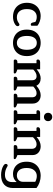

<svg xmlns="http://www.w3.org/2000/svg" viewBox="1271 -2027 992 3574"><g transform="rotate(90 1767.0 -240.0)"><path d="M32 -245Q32 -327 65.5 -385Q99 -443 155 -472Q211 -501 279 -501Q333 -501 381.5 -483Q430 -465 459 -440V-336Q459 -317 436 -317Q407 -317 399 -355L388 -402Q371 -414 346.5 -421Q322 -428 294 -428Q230 -428 189.5 -381Q149 -334 149 -244Q149 -153 191 -105.5Q233 -58 301 -58Q334 -58 359.5 -66.5Q385 -75 411 -94Q427 -106 438 -106Q450 -106 458.5 -96.5Q467 -87 467 -72Q467 -45 427 -21Q369 14 292 14Q216 14 157 -17Q98 -48 65 -106.5Q32 -165 32 -245Z M531 -244Q531 -328 563.5 -385.5Q596 -443 652 -472Q708 -501 778 -501Q848 -501 903.5 -472Q959 -443 991.5 -385.5Q1024 -328 1024 -244Q1024 -160 991.5 -102Q959 -44 903.5 -15Q848 14 778 14Q708 14 652 -15Q596 -44 563.5 -102Q531 -160 531 -244ZM907 -244Q907 -333 873.5 -381Q840 -429 778 -429Q716 -429 682.5 -381Q649 -333 649 -244Q649 -154 682.5 -106Q716 -58 778 -58Q840 -58 873.5 -106Q907 -154 907 -244Z M1111 0Q1088 0 1088 -28Q1088 -68 1141 -68H1157V-423H1111Q1088 -423 1088 -451Q1088 -471 1102 -481Q1116 -491 1141 -491H1269V-428H1272Q1358 -501 1438 -501Q1486 -501 1522 -480.5Q1558 -460 1576 -421Q1664 -501 1753 -501Q1821 -501 1864.5 -461Q1908 -421 1908 -350V-67L1947 -52Q1965 -45 1973 -37Q1981 -29 1981 -17Q1981 0 1965 0H1747Q1724 0 1724 -28Q1724 -68 1777 -68H1791V-339Q1791 -425 1713 -425Q1681 -425 1649 -407.5Q1617 -390 1591 -364V-67L1631 -52Q1649 -45 1657 -37Q1665 -29 1665 -17Q1665 0 1649 0H1431Q1408 0 1408 -28Q1408 -68 1461 -68H1474V-339Q1474 -425 1396 -425Q1364 -425 1332.5 -407.5Q1301 -390 1274 -363V-67L1314 -52Q1332 -45 1340 -37Q1348 -29 1348 -17Q1348 0 1332 0Z M2080 -639Q2080 -674 2102 -695Q2124 -716 2157 -716Q2190 -716 2212.5 -695Q2235 -674 2235 -639Q2235 -604 2212.5 -583Q2190 -562 2157 -562Q2124 -562 2102 -583Q2080 -604 2080 -639ZM2055 0Q2032 0 2032 -28Q2032 -68 2085 -68H2101V-423H2055Q2032 -423 2032 -451Q2032 -471 2046 -481Q2060 -491 2085 -491H2218V-68L2258 -52Q2278 -43 2286 -35.5Q2294 -28 2294 -17Q2294 0 2279 0Z M2371 0Q2348 0 2348 -28Q2348 -68 2401 -68H2417V-423H2371Q2348 -423 2348 -451Q2348 -471 2362 -481Q2376 -491 2401 -491H2529V-427H2532Q2615 -501 2702 -501Q2774 -501 2820.5 -459.5Q2867 -418 2867 -346V-68L2906 -52Q2926 -43 2934 -35.5Q2942 -28 2942 -17Q2942 0 2927 0H2703Q2680 0 2680 -28Q2680 -68 2733 -68H2750V-336Q2750 -378 2728 -401.5Q2706 -425 2663 -425Q2630 -425 2596 -406.5Q2562 -388 2534 -358V-68L2574 -52Q2594 -43 2602 -35.5Q2610 -28 2610 -17Q2610 0 2595 0Z M3070 196Q3050 184 3040.5 173Q3031 162 3031 147Q3031 132 3040 122.5Q3049 113 3061 113Q3066 113 3073 116.5Q3080 120 3090 126Q3154 164 3232 164Q3299 164 3334 129.5Q3369 95 3369 33V-51H3365Q3341 -21 3304.5 -3.5Q3268 14 3219 14Q3156 14 3104.5 -13.5Q3053 -41 3021.5 -98Q2990 -155 2990 -240Q2990 -326 3026 -385Q3062 -444 3121.5 -472.5Q3181 -501 3253 -501Q3314 -501 3375 -480Q3436 -459 3480 -423V16Q3480 121 3416.5 178.5Q3353 236 3236 236Q3190 236 3145 225Q3100 214 3070 196ZM3364 -171V-400Q3342 -413 3314 -421Q3286 -429 3256 -429Q3191 -429 3149 -379.5Q3107 -330 3107 -241Q3107 -151 3144.5 -104.5Q3182 -58 3246 -58Q3297 -58 3330.5 -89Q3364 -120 3364 -171Z"/></g></svg>

Font: Maitree Semibold
Style: Regular
Weight: 600
Designer: CadsonDemak Team
Foundry: CadsonDemak
Version: Version 1.010